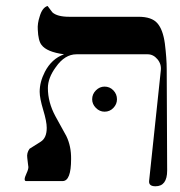

<svg xmlns="http://www.w3.org/2000/svg" viewBox="-20 -613 611 650"><path d="M545.9 -35.6Q545.9 17.6 506.3 17.6Q482.4 17.6 484.9 -1.5L524.4 -374.5Q526.9 -396 512.9 -412.6Q499 -429.2 480 -429.2H238.8Q199.2 -429.2 168.9 -385.7Q142.1 -349.1 142.1 -314.9Q142.1 -266.6 167.5 -219.7Q204.1 -152.3 204.6 -152.3Q221.2 -118.2 220.7 -74.7Q220.7 0 191.9 0H68.4Q63.5 0 63.5 -6.3Q63.5 -12.7 69.8 -26.1Q76.2 -39.6 76.2 -48.3Q76.2 -44.4 72.3 -78.6Q69.8 -95.2 80.1 -109.4Q97.7 -120.6 117.9 -133.3Q138.2 -146 138.2 -180.2Q138.2 -201.7 126.2 -241.2Q114.3 -280.8 114.3 -302.2Q114.3 -335.4 131.8 -369.6Q154.8 -414.1 196.8 -429.2Q138.2 -437 120.6 -460.9Q109.4 -475.1 107.9 -512.7Q106.4 -533.2 114.3 -557.1Q123 -587.4 141.1 -592.8Q148.9 -582.5 157.2 -571.3Q173.8 -556.2 214.4 -556.2H449.2Q493.7 -556.2 512.7 -534.4Q531.7 -512.7 538.1 -465.8Q544.4 -415 544.4 -378.4ZM376 -276.9Q376 -260.3 363.8 -247.6Q351.6 -234.9 334 -234.9Q317.4 -234.9 304.7 -247.6Q292 -260.3 292 -276.9Q292 -294.4 304.7 -307.1Q317.4 -319.8 334 -319.8Q351.6 -319.8 363.8 -307.1Q376 -294.4 376 -276.9Z"/></svg>

Font: Accordance
Style: Regular
Weight: 400
Version: Version 1.1 (build May 11, 2018) Miklal Software Solutions, 